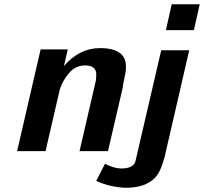

<svg xmlns="http://www.w3.org/2000/svg" viewBox="-20 -707 954 898"><path d="M430 139 471 59Q514 81 547 81Q606 81 614 45L734 -472H865L750 27Q733 88 716 111Q675 168 580 171Q560 172 538 169Q482 163 430 139ZM756 -566 783 -687H914L887 -566ZM60 0 170 -476H297L279 -398Q351 -482 448 -482Q569 -482 569 -396Q570 -378 562.5 -344.5Q555 -311 554 -297L485 0H352L426 -320Q426 -321 426.5 -323.5Q427 -326 428 -327Q431 -352 430 -367Q424 -401 378 -401Q334 -401 304 -366.5Q274 -332 260 -290L193 0Z"/></svg>

Font: Coval
Style: ExtraBold Italic
Weight: 800
Foundry: Context Ltd
Version: Version 001.000